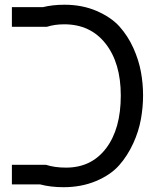

<svg xmlns="http://www.w3.org/2000/svg" viewBox="-20 -761 659 804"><path d="M579.1 -361.8Q579.1 -312.5 570.3 -263.2Q561 -210.9 538.1 -161.1Q513.7 -107.9 478.5 -68.4Q443.4 -28.8 382.3 -2.9Q320.8 22.9 246.1 22.9Q191.9 22.9 147.9 11.2H29.8V-70.8H172.9Q208.5 -59.1 256.8 -59.1Q362.8 -59.1 424.3 -140.1Q485.8 -221.2 485.8 -360.8Q485.8 -497.6 421.9 -578.6Q358.4 -659.2 249 -659.2Q209 -659.2 176.8 -648.9H29.8V-731H159.2Q200.2 -741.2 250 -741.2Q324.2 -741.2 384.3 -715.3Q444.8 -689 479.5 -650.9Q515.6 -610.8 538.6 -559.6Q561.5 -508.3 570.3 -459Q579.1 -410.6 579.1 -361.8Z"/></svg>

Font: Miedinger*
Style: Book
Weight: 400
Version: Version 001.000